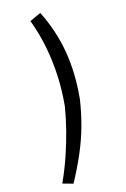

<svg xmlns="http://www.w3.org/2000/svg" viewBox="-204 -773 668 1019"><g transform="rotate(-20 130.0 -263.0)"><path d="M24 193 -32 172Q6 105 34 41Q62 -23 83.5 -84.5Q105 -146 121 -208Q137 -295 140 -376.5Q143 -458 134.5 -537.5Q126 -617 104 -696L168 -719Q215 -600 225 -477.5Q235 -355 209 -217Q192 -146 167.5 -79.5Q143 -13 107.5 53.5Q72 120 24 193Z"/></g></svg>

Font: Nunito Sans 10pt Condensed Medium
Style: Italic
Weight: 500
Width: 3
Italic angle: -9°
Designer: Vernon Adams
Foundry: Vernon Adams
Version: Version 3.101;gftools[0.9.27]